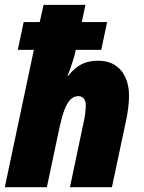

<svg xmlns="http://www.w3.org/2000/svg" viewBox="-21 -780 598 800"><path d="M-1 0 120.1 -572.3H53.2L77.6 -688H144.5L160.6 -759.8H335L319.8 -688H425.3L400.9 -572.3H294.9Q290 -549.8 283.9 -530Q277.8 -510.3 272 -494.1Q266.1 -478 260.3 -464.4H263.7Q279.8 -485.4 298.1 -499.3Q316.4 -513.2 338.4 -520Q360.4 -526.9 386.7 -526.9Q430.7 -526.9 459.2 -507.8Q487.8 -488.8 502.2 -456.1Q516.6 -423.3 516.6 -382.3Q516.6 -359.4 513.7 -334.7Q510.7 -310.1 506.3 -287.1L445.3 0H270.5L327.1 -268.6Q331.1 -285.2 333.7 -304.2Q336.4 -323.2 336.4 -340.8Q336.4 -360.8 327.6 -370.1Q318.8 -379.4 305.2 -379.4Q286.6 -379.4 272.7 -365.5Q258.8 -351.6 248 -323.7Q237.3 -295.9 228 -253.9L174.3 0Z"/></svg>

Font: Open Sans SemiCondensed ExtraBold
Style: Italic
Weight: 800
Width: 4
Italic angle: -12°
Designer: Monotype Design Team
Foundry: Monotype Imaging Inc.
Version: Version 3.003